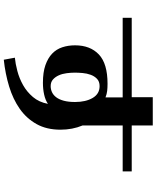

<svg xmlns="http://www.w3.org/2000/svg" viewBox="76 -846 847 1040"><g transform="rotate(90 500.0 -325.5)"><path d="M76 -615H506V-729H659V-615H908V-566H659V-349Q682 -294 682 -229Q682 -154 651.5 -99.5Q621 -45 569 -8.5Q517 28 448 49Q379 70 303 78L292 18Q324 15 364 4.5Q404 -6 440.5 -26.5Q477 -47 505 -80Q533 -113 542 -161Q521 -147 491.5 -140.5Q462 -134 428 -134Q371 -134 332.5 -147.5Q294 -161 270 -184Q246 -207 235.5 -239Q225 -271 225 -308Q225 -390 274.5 -437Q324 -484 433 -484Q455 -484 472 -482Q489 -480 507 -473V-566H76ZM446 -176Q463 -176 478.5 -183Q494 -190 506 -205.5Q518 -221 525 -246.5Q532 -272 532 -308Q532 -366 510 -403.5Q488 -441 446 -441Q421 -441 406.5 -427Q392 -413 384.5 -392.5Q377 -372 375 -348.5Q373 -325 373 -307Q373 -286 376 -262.5Q379 -239 387.5 -220Q396 -201 410 -188.5Q424 -176 446 -176Z"/></g></svg>

Font: Cafe24 ClassicType
Style: Regular
Weight: 400
Designer: Cafe24 thkim, hmlim, mnelim & 4IR
Foundry: Cafe24
Version: Version 1.000